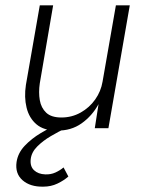

<svg xmlns="http://www.w3.org/2000/svg" viewBox="-20 -480 530 719"><path d="M218 147 236 181Q219 196 195 207.5Q171 219 142 219Q93 220 64.5 195Q36 170 42 127Q47 93 72.5 66Q98 39 132.5 18.5Q167 -2 201 -19L226 0Q199 13 170 30Q141 47 119.5 68.5Q98 90 95 116Q92 143 107.5 157.5Q123 172 149 173Q170 174 187.5 166Q205 158 218 147ZM129 -168Q124 -134 129 -105Q134 -76 153 -58Q172 -40 210 -40Q249 -40 282 -58.5Q315 -77 336.5 -107.5Q358 -138 364 -174L414 -460H466L386 0H335L349 -90Q325 -46 285.5 -18Q246 10 193 9Q144 9 116.5 -14.5Q89 -38 79.5 -77Q70 -116 77 -162L129 -460H179Z"/></svg>

Font: Jost* Light
Style: Italic
Weight: 300
Italic angle: -10°
Version: Version 3.7